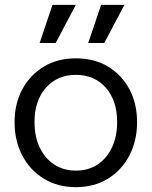

<svg xmlns="http://www.w3.org/2000/svg" viewBox="-20 -760 624 790"><path d="M292 10Q217 10 160 -25Q103 -60 71.5 -120.5Q40 -181 40 -257Q40 -334 72 -393Q104 -452 160.5 -486Q217 -520 292 -520Q368 -520 424.5 -486Q481 -452 512.5 -393Q544 -334 544 -257Q544 -181 512.5 -120.5Q481 -60 424.5 -25Q368 10 292 10ZM292 -58Q344 -58 382 -83.5Q420 -109 441 -154Q462 -199 462 -258Q462 -346 415.5 -399Q369 -452 292 -452Q216 -452 169 -399Q122 -346 122 -258Q122 -199 143 -154Q164 -109 202.5 -83.5Q241 -58 292 -58ZM209 -583H143L196 -740H292ZM409 -583H343L396 -740H492Z"/></svg>

Font: Instrument Sans
Style: Regular
Weight: 400
Designer: Rodrigo Fuenzalida
Foundry: fragTYPE
Version: Version 1.000;gftools[0.9.28]